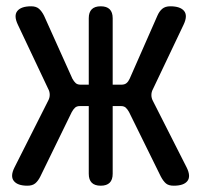

<svg xmlns="http://www.w3.org/2000/svg" viewBox="-20 -580 640 610"><path d="M108 -19Q101 -5 92 2.5Q83 10 67 10Q36 10 24 -5Q12 -20 26 -48L133 -260Q138 -269 138 -279Q138 -289 133 -298L37 -501Q23 -530 35 -545Q47 -560 79 -560Q95 -560 104 -552Q113 -544 120 -530L210 -330Q215 -321 220.5 -316Q226 -311 236 -311H262V-522Q262 -541 271.5 -550.5Q281 -560 300 -560Q319 -560 328.5 -550.5Q338 -541 338 -522V-311H366Q376 -311 382 -316Q388 -321 392 -330L480 -530Q486 -544 495.5 -552Q505 -560 521 -560Q553 -560 565 -545Q577 -530 563 -501L466 -297Q461 -288 461 -278Q461 -268 466 -259L573 -48Q587 -20 575.5 -5Q564 10 532 10Q516 10 507.5 3Q499 -4 491 -19L390 -224Q385 -233 379.5 -238Q374 -243 364 -243H338V-28Q338 -9 328.5 0.5Q319 10 300 10Q281 10 271.5 0.5Q262 -9 262 -28V-243H234Q224 -243 218.5 -238Q213 -233 208 -224Z"/></svg>

Font: Maple Mono NL
Style: Regular
Weight: 400
Monospace: yes
Designer: subframe7536
Version: Version 7.000